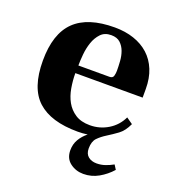

<svg xmlns="http://www.w3.org/2000/svg" viewBox="-114 -523 695 772"><g transform="rotate(20 234.0 -136.5)"><path d="M448 -208H160Q160 -177 165.5 -145Q171 -113 185 -88Q199 -63 223.5 -47Q248 -31 286 -31Q328 -31 363.5 -52.5Q399 -74 417 -112L444 -93Q429 -60 407 -44Q385 -28 364 -15Q343 -2 328.5 13Q314 28 314 58Q314 81 328 92.5Q342 104 364 104Q383 104 400.5 98Q418 92 434 83L446 102Q423 128 393 145Q363 162 328 162Q296 162 271.5 143.5Q247 125 247 90Q247 64 259 43.5Q271 23 291 7Q270 10 249 10Q134 10 77 -42Q20 -94 20 -211Q20 -326 76 -380.5Q132 -435 247 -435Q292 -435 329 -422.5Q366 -410 392.5 -386Q419 -362 433.5 -326.5Q448 -291 448 -245ZM294 -241Q308 -241 311 -252Q314 -263 314 -274Q314 -292 312.5 -314.5Q311 -337 304 -356Q297 -375 283 -388Q269 -401 244 -401Q216 -401 199.5 -383.5Q183 -366 174.5 -341Q166 -316 163.5 -288.5Q161 -261 161 -241Z"/></g></svg>

Font: Gamine
Style: Bold
Weight: 700
Designer: Tapiwanashe Sebastian Garikayi
Version: Version 1.000